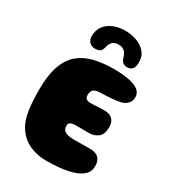

<svg xmlns="http://www.w3.org/2000/svg" viewBox="-207 -969 999 1106"><g transform="rotate(30 292.0 -415.5)"><path d="M275 23.5Q218 23.5 168.8 2.5Q119.5 -18.5 86.8 -63.5Q54 -108.5 44 -180.5Q42 -195 40.5 -210.8Q39 -226.5 38 -243.5Q37 -260.5 36.8 -278Q36.5 -295.5 36.5 -314.5Q36.5 -407 57.8 -468.2Q79 -529.5 119.8 -564.8Q160.5 -600 219.5 -614.8Q278.5 -629.5 353 -629.5Q391 -629.5 424.8 -625.5Q458.5 -621.5 484 -612.5Q509.5 -603.5 524 -588.2Q538.5 -573 538.5 -550.5Q538.5 -524.5 523.8 -508Q509 -491.5 487.5 -485.5Q471.5 -481 447.2 -478.2Q423 -475.5 398 -474Q373 -472.5 352.5 -472Q335 -471.5 323.5 -468.5Q312 -465.5 305.5 -459.2Q299 -453 296.2 -444Q293.5 -435 293.5 -423.5Q293.5 -414.5 296.5 -407.2Q299.5 -400 308.2 -396Q317 -392 333.5 -392Q345.5 -392 356.5 -392.5Q367.5 -393 378.2 -394Q389 -395 399.8 -395.2Q410.5 -395.5 421 -395.5Q458 -395.5 476.2 -377.2Q494.5 -359 494.5 -326Q494.5 -276.5 469.2 -257.2Q444 -238 410 -238Q397.5 -238 385.8 -238Q374 -238 363.5 -238.2Q353 -238.5 343.2 -238.5Q333.5 -238.5 325.5 -238.5Q306.5 -238.5 295.8 -235.2Q285 -232 280.8 -226.2Q276.5 -220.5 276.5 -211Q276.5 -201.5 278.8 -193.5Q281 -185.5 286.5 -179.5Q292 -173.5 301.2 -169.8Q310.5 -166 323.8 -163.8Q337 -161.5 355.5 -161.5Q374 -161.5 393.8 -162Q413.5 -162.5 431.5 -162.5Q449.5 -162.5 462 -162.5Q500 -162.5 518.5 -143.5Q537 -124.5 537 -90.5Q537 -54 512 -31.2Q487 -8.5 447.2 3.2Q407.5 15 361.8 19.2Q316 23.5 275 23.5ZM196.5 -676Q173 -676 158.8 -690.8Q144.5 -705.5 144.5 -729Q144.5 -771.5 166.2 -799Q188 -826.5 223 -840Q258 -853.5 297.5 -853.5Q335.5 -853.5 372 -841Q408.5 -828.5 432.2 -802.2Q456 -776 456 -734.5Q456 -700 442.5 -687.8Q429 -675.5 409.5 -675.5Q394 -675.5 382.8 -683.5Q371.5 -691.5 366.5 -709Q361 -728.5 352.8 -741Q344.5 -753.5 332.2 -759.2Q320 -765 301.5 -765Q280 -765 265.5 -752.2Q251 -739.5 246 -714.5Q242.5 -698.5 233 -687.2Q223.5 -676 196.5 -676Z"/></g></svg>

Font: Gluten Thin ExtraBold
Style: Regular
Weight: 800
Version: Version 1.300